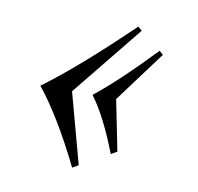

<svg xmlns="http://www.w3.org/2000/svg" viewBox="-56 -496 553 536"><g transform="rotate(10 220.0 -228.0)"><path d="M202.1 -228Q268.6 -280.8 365.2 -381.8L376 -372.1L269 -228L297.9 -84L280.8 -74.2Q242.2 -174.3 202.1 -228ZM54.2 -228Q148.4 -296.9 294.9 -438L306.2 -428.2L144 -228L198.2 -27.8L181.2 -18.1Q115.7 -151.4 54.2 -228Z"/></g></svg>

Font: Flanker Steampunk
Style: Italic
Weight: 400
Italic angle: -12°
Designer: Alexey Kryukov, Leonardo Di Lena
Foundry: Alexey Kryukov, Leonardo Di Lena
Version: 1.210